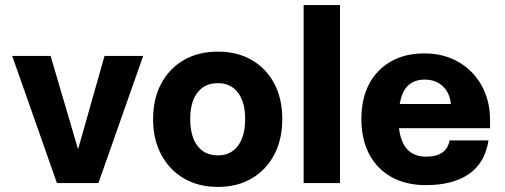

<svg xmlns="http://www.w3.org/2000/svg" viewBox="-20 -720 1984 755"><path d="M28 -500H179L287 -133L391 -500H543L367 0H204Z M582 -252Q582 -332 614 -391.5Q646 -451 703 -484Q760 -517 837 -517Q913 -517 970 -484Q1027 -451 1058.5 -391.5Q1090 -332 1090 -252Q1090 -172 1058.5 -112Q1027 -52 970 -18.5Q913 15 837 15Q760 15 703 -18.5Q646 -52 614 -112Q582 -172 582 -252ZM944 -252Q944 -319 915.5 -356Q887 -393 837 -393Q785 -393 756.5 -356Q728 -319 728 -252Q728 -184 756.5 -146.5Q785 -109 837 -109Q887 -109 915.5 -146.5Q944 -184 944 -252Z M1174 -700H1317V0H1174Z M1401 -252Q1401 -332 1431.5 -389.5Q1462 -447 1517.5 -478.5Q1573 -510 1649 -510Q1724 -510 1782.5 -476.5Q1841 -443 1874 -383.5Q1907 -324 1907 -248V-216H1549Q1562 -104 1656 -104Q1736 -104 1748 -168H1901Q1887 -79 1823.5 -35.5Q1760 8 1655 8Q1577 8 1520 -23.5Q1463 -55 1432 -113.5Q1401 -172 1401 -252ZM1650 -407Q1610 -407 1585 -384Q1560 -361 1552 -311H1753Q1749 -354 1721.5 -380.5Q1694 -407 1650 -407Z"/></svg>

Font: Overused Grotesk
Style: Bold
Weight: 700
Version: Version 0.003